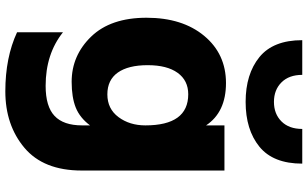

<svg xmlns="http://www.w3.org/2000/svg" viewBox="-241 -670 1177 735"><g transform="rotate(90 347.5 -302.5)"><path d="M460 -502.9V-573.2H632.8V-26.4Q632.8 119.1 545.9 192.4Q459 265.6 329.6 265.6Q200.2 265.6 103.5 220.7V44.9Q186.5 111.3 308.6 111.3Q387.7 111.3 423.8 77.1Q460 43 460 -28.3V-58.6Q430.7 -19.5 391.6 -3.9Q352.5 11.7 293 11.7Q192.4 11.7 120.1 -63Q47.9 -137.7 47.9 -274.9Q47.9 -412.1 117.2 -495.6Q186.5 -579.1 297.9 -579.1Q409.2 -579.1 460 -502.9ZM133.8 -871.1H266.6Q266.6 -820.3 295.4 -791.5Q324.2 -762.7 370.1 -762.7Q416 -762.7 444.8 -791.5Q473.6 -820.3 473.6 -871.1H606.4Q606.4 -759.8 541.5 -707Q476.6 -654.3 370.1 -654.3Q263.7 -654.3 198.7 -707Q133.8 -759.8 133.8 -871.1ZM460 -270.5Q460 -434.6 340.8 -434.6Q288.1 -434.6 258.8 -394Q229.5 -353.5 229.5 -279.3Q229.5 -205.1 257.8 -165Q286.1 -125 341.3 -125Q396.5 -125 428.2 -167.5Q460 -210 460 -270.5Z"/></g></svg>

Font: GenEi M Gothic v2 Heavy
Style: Regular
Weight: 800
Version: Version 2.0